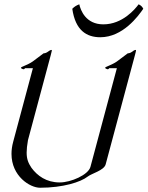

<svg xmlns="http://www.w3.org/2000/svg" viewBox="-20 -882 693 902"><path d="M653.1 -840.8C647.6 -851.6 642.1 -856.4 631.3 -861.8C614.5 -838.9 555.3 -767.6 465.5 -767.6C382.5 -767.6 358.4 -834.5 352.5 -861.8C338.9 -856.4 330.3 -851.6 319.6 -840.8C334.1 -738.3 387.7 -707 451.2 -707C557.2 -707 629.7 -806.6 653.1 -840.8ZM221.5 -647.5C216.1 -647.5 207.5 -640.6 201.5 -636.7C194.9 -631.8 184.5 -631.3 184.5 -631.3L133.1 -592.8C109.1 -576.2 79.8 -568.8 78.5 -564C77.5 -560.1 88.3 -556.6 91.2 -556.6C94.6 -556.6 97.4 -561.5 97.4 -561.5H134.5L41.9 -215.8C36.4 -195.5 34 -176.6 34 -159C34 -54.4 120.5 0 168.1 0C276.5 0 359.4 -26.9 391.6 -52.2C409.7 -66.9 468.7 -81.1 476.4 -109.9L613.8 -622.6C617.4 -636 619 -642.3 619 -645.2C619 -647 618.4 -647.5 617 -647.5C611.6 -647.5 603.1 -641.1 597.1 -636.7C590.4 -631.8 580 -631.3 580 -631.3L528.6 -592.8C507 -577.6 475.7 -568.4 474.2 -564.5C472.5 -560.1 483.8 -556.6 486.7 -556.6C490.1 -556.6 492.9 -561.5 492.9 -561.5H529L404.9 -98.1C394.7 -60.1 312.5 -24.9 260.7 -24.9C197.8 -24.9 155.4 -56.2 127.8 -93.7C112.9 -116 105.2 -134.6 105.2 -165C105.2 -180.7 107.2 -199.5 111.4 -223.6L218.3 -622.6C224.3 -645 224.9 -647.5 221.5 -647.5Z"/></svg>

Font: Pierce
Style: Oblique
Weight: 400
Italic angle: -15°
Version: Version 0.2.0